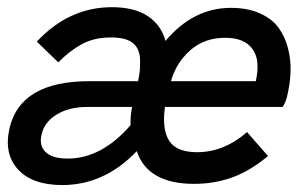

<svg xmlns="http://www.w3.org/2000/svg" viewBox="-20 -516 869 545"><path d="M156.7 9.3Q72.3 9.3 31.5 -34.7Q-9.3 -78.6 6.8 -150.9Q37.1 -285.6 233.9 -285.6H372.1Q378.4 -317.4 377.4 -335Q379.9 -372.1 360.6 -390.9Q341.3 -409.7 295.4 -409.7Q247.1 -409.7 212.2 -390.6Q177.2 -371.6 145.5 -338.9L84.5 -397.9Q175.8 -495.6 297.9 -495.6Q360.8 -495.6 399.2 -470.5Q437.5 -445.3 449.7 -399.9Q528.8 -493.7 635.3 -493.7Q682.6 -493.7 717.3 -478.3Q752 -462.9 770.5 -437.5Q789.1 -412.1 797.6 -378.7Q806.2 -345.2 804.7 -310.5Q803.2 -275.9 794.4 -240.2Q789.6 -222.7 782.2 -212.4H448.2Q439.5 -149.4 460 -116.7Q480.5 -84 539.6 -84Q615.7 -84 681.2 -141.1L740.7 -73.2Q689.5 -30.3 638.7 -12.2Q587.9 5.9 530.8 5.9Q399.4 5.9 368.2 -86.9Q276.4 9.3 156.7 9.3ZM465.3 -285.6H706.1Q711.9 -312 710.9 -329.1Q710.9 -364.7 688 -386.7Q665 -408.7 619.1 -408.7Q559.6 -408.7 519.5 -372.8Q479.5 -336.9 465.3 -285.6ZM172.4 -65.9Q268.1 -65.9 350.6 -160.6Q349.6 -187 355 -212.4H228Q175.3 -212.4 140.1 -190.4Q105 -168.5 97.7 -132.8Q90.8 -102.1 109.9 -84Q128.9 -65.9 172.4 -65.9Z"/></svg>

Font: HK Grotesk SmBold Legacy Italic
Style: Regular
Weight: 600
Italic angle: -13°
Designer: Alfredo Marco Pradil
Foundry: Hanken Design Co.
Version: Version 2.022;PS 002.022;hotconv 1.0.88;makeotf.lib2.5.64775